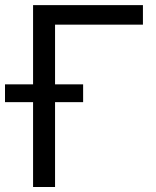

<svg xmlns="http://www.w3.org/2000/svg" viewBox="-60 -748 624 768"><path d="M511.7 -727.5V-649.4H160.2V0H72.3V-727.5ZM-40 -339.4V-410.6H272.5V-339.4Z"/></svg>

Font: Inter Display
Style: Regular
Weight: 400
Designer: Rasmus Andersson
Foundry: rsms
Version: Version 4.000;git-37864ae